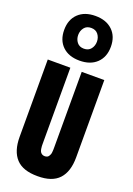

<svg xmlns="http://www.w3.org/2000/svg" viewBox="-213 -1251 924 1334"><g transform="rotate(20 249.0 -584.0)"><path d="M198 -1064.5Q180.2 -1041.5 180.2 -1010.7Q180.2 -980 198 -957Q215.8 -934.1 249.5 -934.1Q283.2 -934.1 301 -957Q318.8 -980 318.8 -1010.7Q318.8 -1041.5 301 -1064.5Q283.2 -1087.4 249.5 -1087.4Q215.8 -1087.4 198 -1064.5ZM122.8 -890.1Q76.7 -934.6 76.7 -1010.7Q76.7 -1086.9 122.8 -1131.3Q168.9 -1175.8 249 -1175.8Q329.1 -1175.8 375.5 -1131.3Q421.9 -1086.9 421.9 -1010.7Q421.9 -934.6 375.5 -890.1Q329.1 -845.7 249 -845.7Q168.9 -845.7 122.8 -890.1ZM40 -206.1V-777.8H207V-221.2Q207 -220.2 207 -217.8Q207 -205.1 207.3 -197.8Q207.5 -190.4 209.7 -177.7Q211.9 -165 216.1 -157.7Q220.2 -150.4 228.5 -144.8Q236.8 -139.2 249 -139.2Q259.3 -139.2 266.8 -142.6Q274.4 -146 278.8 -153.1Q283.2 -160.2 285.9 -166.7Q288.6 -173.3 289.6 -184.3Q290.5 -195.3 290.8 -201.2Q291 -207 291 -217.8Q291 -220.2 291 -221.2V-777.8H458V-206.1Q458 -100.6 407.5 -45.9Q356.9 8.8 250 8.3Q141.1 8.8 90.6 -45.9Q40 -100.6 40 -206.1Z"/></g></svg>

Font: Anton
Style: Regular
Weight: 400
Foundry: vernon adams
Version: Version 1.000